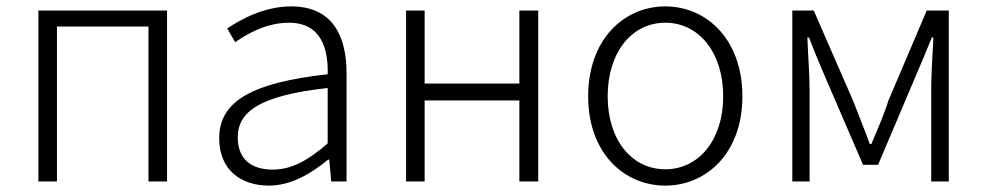

<svg xmlns="http://www.w3.org/2000/svg" viewBox="-20 -567 3084 600"><path d="M100 0H158V-484H444V0H502V-534H100Z M820 13C889 13 952 -24 1005 -68H1009L1015 0H1063V-338C1063 -456 1018 -547 890 -547C804 -547 730 -505 690 -478L715 -435C753 -462 813 -496 883 -496C984 -496 1006 -414 1004 -335C770 -309 665 -252 665 -135C665 -35 734 13 820 13ZM832 -37C772 -37 723 -64 723 -138C723 -219 794 -269 1004 -292V-119C942 -65 891 -37 832 -37Z M1249 0H1307V-253H1603V0H1662V-534H1603V-306H1307V-534H1249Z M2059 13C2188 13 2300 -89 2300 -266C2300 -444 2188 -547 2059 -547C1930 -547 1818 -444 1818 -266C1818 -89 1930 13 2059 13ZM2059 -38C1954 -38 1879 -130 1879 -266C1879 -403 1954 -496 2059 -496C2164 -496 2240 -403 2240 -266C2240 -130 2164 -38 2059 -38Z M2456 0H2510V-288C2510 -331 2505 -397 2503 -450H2508C2523 -411 2539 -372 2555 -335L2677 -52H2724L2844 -335C2860 -372 2876 -410 2892 -450H2897C2894 -397 2890 -331 2890 -288V0H2945V-534H2876L2756 -252C2742 -207 2722 -162 2703 -117H2698C2682 -162 2663 -207 2646 -252L2523 -534H2456Z"/></svg>

Font: Noto Sans TC Light
Style: Regular
Weight: 300
Designer: Ryoko NISHIZUKA 西塚涼子 (kana, bopomofo & ideographs); Paul D. Hunt (Latin, Greek & Cyrillic); Sandoll Communications 산돌커뮤니
Foundry: Adobe
Version: Version 2.004;hotconv 1.0.118;makeotfexe 2.5.65603